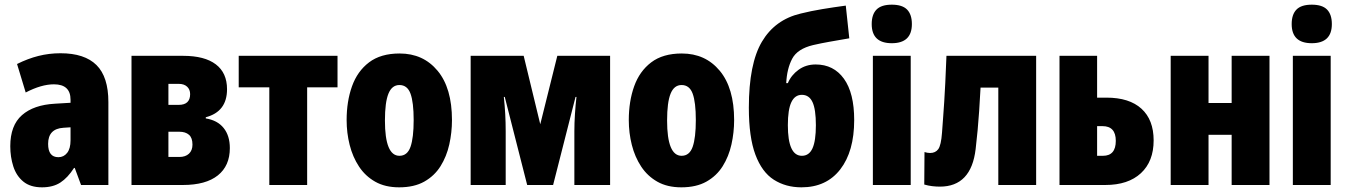

<svg xmlns="http://www.w3.org/2000/svg" viewBox="-20 -792 5767 822"><path d="M160 10Q110 10 80 -14.5Q50 -39 37 -79.5Q24 -120 24 -166Q24 -255 74 -299Q124 -343 215 -348L282 -352V-365Q282 -431 211 -431Q157 -431 90 -396L53 -518Q99 -541 144.5 -552.5Q190 -564 239 -564Q342 -564 393 -513.5Q444 -463 444 -355V0H327L300 -73H297Q270 -31 238.5 -10.5Q207 10 160 10ZM230 -119Q253 -119 267.5 -137.5Q282 -156 282 -191V-247L252 -245Q186 -241 186 -176Q186 -119 230 -119Z M543 0V-553H764Q856 -553 904 -516.5Q952 -480 952 -410Q952 -314 861 -290V-285Q911 -277 937.5 -244Q964 -211 964 -158Q964 -82 912.5 -41Q861 0 763 0ZM701 -343H745Q794 -343 794 -389Q794 -409 781 -421Q768 -433 745 -433H701ZM701 -120H748Q774 -120 789 -134Q804 -148 804 -173Q804 -202 789 -215Q774 -228 748 -228H701Z M1133 0V-418H1002V-553H1425V-418H1295V0Z M1689 10Q1629 10 1586.5 -14Q1544 -38 1517 -79Q1490 -120 1477 -171.5Q1464 -223 1464 -278Q1464 -358 1487 -422.5Q1510 -487 1560 -525Q1610 -563 1691 -563Q1792 -563 1853.5 -489Q1915 -415 1915 -278Q1915 -225 1903.5 -173.5Q1892 -122 1866 -80.5Q1840 -39 1796.5 -14.5Q1753 10 1689 10ZM1690 -125Q1724 -125 1737.5 -163.5Q1751 -202 1751 -278Q1751 -354 1737.5 -391Q1724 -428 1690 -428Q1658 -428 1643 -391Q1628 -354 1628 -276Q1628 -125 1690 -125Z M1995 0V-553H2222L2293 -260L2366 -553H2592V0H2439V-230Q2439 -265 2441.5 -304Q2444 -343 2448 -377H2444L2348 0H2237L2141 -377H2137Q2141 -340 2143 -304Q2145 -268 2145 -229V0Z M2897 10Q2837 10 2794.5 -14Q2752 -38 2725 -79Q2698 -120 2685 -171.5Q2672 -223 2672 -278Q2672 -358 2695 -422.5Q2718 -487 2768 -525Q2818 -563 2899 -563Q3000 -563 3061.5 -489Q3123 -415 3123 -278Q3123 -225 3111.5 -173.5Q3100 -122 3074 -80.5Q3048 -39 3004.5 -14.5Q2961 10 2897 10ZM2898 -125Q2932 -125 2945.5 -163.5Q2959 -202 2959 -278Q2959 -354 2945.5 -391Q2932 -428 2898 -428Q2866 -428 2851 -391Q2836 -354 2836 -276Q2836 -125 2898 -125Z M3411 10Q3344 10 3293 -22.5Q3242 -55 3214 -130Q3186 -205 3186 -331Q3186 -519 3242 -613.5Q3298 -708 3408 -734Q3452 -745 3500.5 -753Q3549 -761 3601 -768L3616 -628Q3564 -619 3530 -613Q3496 -607 3461 -599Q3394 -583 3371.5 -540.5Q3349 -498 3346 -436H3353Q3367 -470 3398.5 -493Q3430 -516 3472 -516Q3549 -516 3593 -455Q3637 -394 3637 -278Q3637 -144 3577.5 -67Q3518 10 3411 10ZM3413 -125Q3444 -125 3458.5 -157Q3473 -189 3473 -256Q3473 -324 3458.5 -355Q3444 -386 3413 -386Q3383 -386 3368 -354.5Q3353 -323 3353 -256Q3353 -125 3413 -125Z M3798 -607Q3712 -607 3712 -689Q3712 -730 3732.5 -751Q3753 -772 3798 -772Q3843 -772 3863.5 -751Q3884 -730 3884 -689Q3884 -607 3798 -607ZM3717 0V-553H3879V0Z M4004 7Q3988 7 3971 5Q3954 3 3937 -2L3938 -141Q3951 -137 3962 -137Q3985 -137 3997 -153.5Q4009 -170 4013 -224Q4016 -262 4018 -292.5Q4020 -323 4022.5 -357Q4025 -391 4027 -437.5Q4029 -484 4032 -553H4416V0H4254V-417H4178Q4175 -360 4172 -316.5Q4169 -273 4165.5 -235Q4162 -197 4157 -154Q4138 7 4004 7Z M4516 0V-553H4677V-374H4717Q4815 -374 4867 -326.5Q4919 -279 4919 -191Q4919 -101 4864.5 -50.5Q4810 0 4712 0ZM4677 -125H4702Q4757 -125 4757 -189Q4757 -252 4700 -252H4677Z M4992 0V-553H5154V-351H5253V-553H5415V0H5253V-215H5154V0Z M5596 -607Q5510 -607 5510 -689Q5510 -730 5530.5 -751Q5551 -772 5596 -772Q5641 -772 5661.5 -751Q5682 -730 5682 -689Q5682 -607 5596 -607ZM5515 0V-553H5677V0Z"/></svg>

Font: Noto Sans ExtraCondensed Black
Style: Regular
Weight: 900
Width: 2
Designer: Monotype Design Team
Foundry: Monotype Imaging Inc.
Version: Version 2.013; ttfautohint (v1.8.4.7-5d5b)